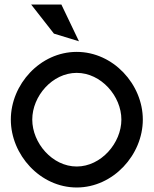

<svg xmlns="http://www.w3.org/2000/svg" viewBox="-20 -820 681 851"><path d="M252 -800H118L219 -671L330 -637ZM320 -497C428 -497 518 -394 518 -290C518 -186 428 -82 320 -82C212 -82 123 -186 123 -290C123 -394 212 -497 320 -497ZM320 11C482 11 613 -134 613 -290C613 -446 482 -590 320 -590C158 -590 28 -446 28 -290C28 -134 158 11 320 11Z"/></svg>

Font: Charger
Style: Bd
Weight: 400
Designer: Jasper
Foundry: Cannot Into Space Fonts
Version: Version 0.98